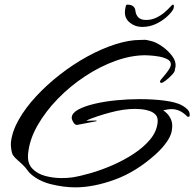

<svg xmlns="http://www.w3.org/2000/svg" viewBox="-20 -775 837 827"><path d="M304 32Q256 32 202 19Q148 6 112 -26Q105 -32 98 -42Q91 -52 81 -62Q69 -74 56 -85Q43 -96 35 -108Q31 -115 28.5 -131.5Q26 -148 27 -161Q32 -209 61 -260Q90 -311 136 -360.5Q182 -410 238.5 -454Q295 -498 356 -531.5Q417 -565 476 -584Q535 -603 584 -603Q596 -603 603 -603.5Q610 -604 636 -597Q656 -591 680 -574Q704 -557 721.5 -534Q739 -511 736 -487Q736 -485 734.5 -481Q733 -477 733 -474Q734 -467 721.5 -453.5Q709 -440 695 -429Q681 -418 675 -418Q672 -418 672 -419Q672 -420 670 -420Q670 -421 669.5 -422Q669 -423 669 -425Q670 -429 681.5 -442Q693 -455 704.5 -471Q716 -487 716 -498Q716 -512 700.5 -520Q685 -528 664.5 -531.5Q644 -535 626.5 -536Q609 -537 606 -537Q545 -537 478 -513Q411 -489 346.5 -446.5Q282 -404 229 -349.5Q176 -295 141.5 -234.5Q107 -174 101 -113Q97 -72 119 -49Q141 -26 175.5 -17Q210 -8 245 -8Q271 -8 292 -11Q324 -16 369.5 -29Q415 -42 463.5 -63Q512 -84 555 -112Q598 -140 626.5 -174Q655 -208 659 -248Q661 -269 650.5 -280.5Q640 -292 623 -297.5Q606 -303 589.5 -304.5Q573 -306 562 -306Q513 -306 455 -290.5Q397 -275 352 -256Q354 -255 357.5 -255Q361 -255 364 -255Q372 -255 380 -255.5Q388 -256 395 -256Q395 -256 395.5 -255Q396 -254 396 -253L312 -237Q303 -236 295.5 -249Q288 -262 289 -270Q291 -289 318 -303.5Q345 -318 387.5 -328Q430 -338 480.5 -343Q531 -348 582 -348Q640 -348 689.5 -341.5Q739 -335 764 -321Q774 -316 785.5 -305.5Q797 -295 797 -282Q797 -274 796 -273Q795 -272 788 -272Q769 -291 752.5 -298Q736 -305 720 -305Q711 -305 702 -303.5Q693 -302 683 -300Q689 -296 699 -286.5Q709 -277 716.5 -260.5Q724 -244 721 -219Q719 -194 699.5 -165.5Q680 -137 651 -111Q567 -35 475 -1.5Q383 32 304 32ZM592 -659Q563 -659 540.5 -676.5Q518 -694 518 -721Q518 -733 521 -745Q521 -747 522.5 -751Q524 -755 528 -755Q545 -755 553.5 -748Q562 -741 563 -730Q565 -711 576 -700Q587 -689 609 -689Q633 -689 653.5 -699Q674 -709 689 -722Q704 -735 713 -745Q722 -755 724 -755Q729 -755 729 -750Q729 -747 728.5 -742.5Q728 -738 725 -733Q716 -718 696 -700.5Q676 -683 649.5 -671Q623 -659 592 -659Z"/></svg>

Font: The Nautigal
Style: Bold
Weight: 700
Designer: Robert E. Leuschke
Foundry: Robert E. Leuschke
Version: Version 1.100; ttfautohint (v1.8.3)